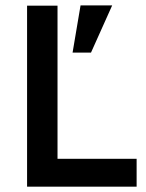

<svg xmlns="http://www.w3.org/2000/svg" viewBox="-20 -697 547 717"><path d="M81.1 0V-675.8H194.8V-104H490.2V0ZM319.8 -500.5H251L280.8 -676.8H398.9Z"/></svg>

Font: Lorenzo Sans Medium
Style: Regular
Weight: 500
Foundry: Intel Corporation
Version: Version 1.00; ttfautohint (v1.5)